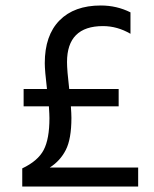

<svg xmlns="http://www.w3.org/2000/svg" viewBox="-20 -679 562 699"><path d="M483 0H61V-66Q118 -93 139 -133Q160 -173 160 -249Q160 -262 158 -292H66V-355H151Q143 -423 143 -449Q143 -550 196.5 -604.5Q250 -659 347 -659Q405 -659 455 -634V-556Q407 -584 355 -584Q224 -584 224 -453Q224 -423 232 -355H412V-292H238Q240 -264 240 -250Q240 -173 219.5 -133Q199 -93 161 -69H483Z"/></svg>

Font: Hind Madurai
Style: Regular
Weight: 400
Designer: Jyotish Sonowal
Foundry: Indian Type Foundry
Version: Version 1.001;PS 1.0;hotconv 1.0.86;makeotf.lib2.5.63406; tt